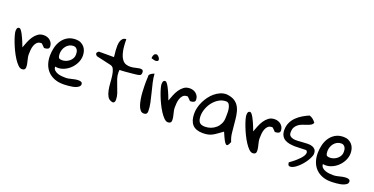

<svg xmlns="http://www.w3.org/2000/svg" viewBox="-25 -1557 4583 2351"><g transform="rotate(20 2266.5 -381.5)"><path d="M19.5 -410.2Q19.5 -418.9 20.5 -428.2Q21.5 -437.5 24.4 -444.8Q27.3 -452.1 33.7 -457Q40 -461.9 51.8 -461.9Q61.5 -461.9 73.7 -446.8Q85.9 -431.6 98.6 -408.7Q111.3 -385.7 123.5 -358.4Q135.7 -331.1 145 -308.1Q154.3 -285.2 160.2 -268.6Q166 -252 167 -251Q179.7 -285.2 195.3 -325.2Q210.9 -365.2 233.9 -399.9Q256.8 -434.6 288.6 -458Q320.3 -481.4 366.2 -481.4Q389.6 -481.4 410.6 -474.1Q431.6 -466.8 447.8 -452.6Q463.9 -438.5 473.6 -418.9Q483.4 -399.4 483.4 -374Q483.4 -352.5 466.3 -343.8Q449.2 -335 427.7 -335H418L376 -377Q374 -377 373 -377.9Q371.1 -377.9 369.6 -378.4Q368.2 -378.9 366.2 -378.9Q332 -378.9 313 -359.9Q293.9 -340.8 284.2 -313Q274.4 -285.2 272 -254.4Q269.5 -223.6 269.5 -198.2Q269.5 -178.7 273.4 -158.7Q277.3 -138.7 282.2 -119.6Q287.1 -100.6 291 -80.6Q294.9 -60.5 294.9 -39.1Q294.9 2 251 2Q226.6 2 200.2 -23.9Q173.8 -49.8 147.9 -89.8Q122.1 -129.9 98.6 -178.2Q75.2 -226.6 57.6 -272.5Q40 -318.4 29.8 -355.5Q19.5 -392.6 19.5 -410.2Z M518.6 -271.5Q518.6 -324.2 531.2 -377Q543.9 -429.7 571.8 -471.7Q599.6 -513.7 644 -540Q688.5 -566.4 752 -566.4Q788.1 -566.4 815.4 -553.2Q842.8 -540 861.3 -518.6Q879.9 -497.1 889.2 -468.3Q898.4 -439.5 898.4 -408.2Q898.4 -358.4 875.5 -311.5Q852.5 -264.6 814 -229Q775.4 -193.4 725.6 -175.3Q675.8 -157.2 624 -167Q625 -138.7 643.1 -121.6Q661.1 -104.5 686.5 -95.7Q711.9 -86.9 739.3 -84.5Q766.6 -82 788.1 -82Q810.5 -82 830.1 -85.9Q849.6 -89.8 869.1 -94.7Q888.7 -99.6 908.7 -103.5Q928.7 -107.4 951.2 -107.4Q960 -107.4 968.8 -106.4Q977.5 -105.5 985.4 -102.1Q993.2 -98.6 998 -91.3Q1002.9 -84 1002.9 -73.2Q1002.9 -54.7 989.3 -42.5Q975.6 -30.3 954.6 -21.5Q933.6 -12.7 908.2 -8.3Q882.8 -3.9 858.9 -1.5Q835 1 814.9 1.5Q794.9 2 785.2 2Q722.7 2 672.9 -18.1Q623 -38.1 588.9 -73.7Q554.7 -109.4 536.6 -159.7Q518.6 -210 518.6 -271.5ZM622.1 -335Q622.1 -300.8 631.3 -285.2Q640.6 -269.5 676.8 -269.5Q702.1 -269.5 726.6 -278.8Q751 -288.1 771 -304.7Q791 -321.3 802.7 -343.8Q814.5 -366.2 814.5 -392.6Q814.5 -407.2 812 -422.9Q809.6 -438.5 801.8 -451.7Q793.9 -464.8 781.7 -473.1Q769.5 -481.4 750 -481.4Q720.7 -481.4 696.8 -468.3Q672.9 -455.1 656.2 -434.1Q639.6 -413.1 630.9 -387.2Q622.1 -361.3 622.1 -335Z M1042 -492.2Q1042 -495.1 1043 -497.1Q1043 -499 1043.9 -502Q1047.9 -506.8 1055.7 -514.6Q1063.5 -522.5 1065.4 -522.5H1261.7Q1261.7 -533.2 1258.8 -556.6Q1255.9 -580.1 1253.4 -608.4Q1251 -636.7 1252 -667.5Q1252.9 -698.2 1260.3 -723.1Q1267.6 -748 1283.7 -764.2Q1299.8 -780.3 1329.1 -780.3Q1329.1 -681.6 1342.8 -622.1Q1356.4 -562.5 1379.4 -530.3Q1402.3 -498 1431.6 -488.3Q1460.9 -478.5 1491.7 -480Q1522.5 -481.4 1551.8 -489.3Q1581.1 -497.1 1604 -500Q1627 -502.9 1640.6 -495.6Q1654.3 -488.3 1654.3 -460.9Q1654.3 -440.4 1645 -431.6Q1635.7 -422.9 1609.4 -418Q1601.6 -417 1583.5 -414.6Q1565.4 -412.1 1543 -410.2Q1520.5 -408.2 1495.1 -405.8Q1469.7 -403.3 1447.3 -401.4Q1424.8 -399.4 1406.2 -398.9Q1387.7 -398.4 1378.9 -398.4Q1378.9 -393.6 1377.9 -381.8Q1377 -370.1 1377 -366.2Q1377 -323.2 1390.6 -282.7Q1404.3 -242.2 1420.4 -202.1Q1436.5 -162.1 1450.2 -122.1Q1463.9 -82 1463.9 -39.1Q1463.9 -31.2 1462.4 -22.9Q1460.9 -14.6 1456.5 -8.3Q1452.1 -2 1443.8 1.5Q1435.5 4.9 1420.9 0Q1383.8 -9.8 1365.7 -42Q1347.7 -74.2 1338.9 -118.7Q1330.1 -163.1 1327.1 -212.9Q1324.2 -262.7 1317.9 -306.2Q1311.5 -349.6 1297.9 -380.4Q1284.2 -411.1 1253.9 -418L1065.4 -460.9Q1061.5 -460.9 1053.7 -469.2Q1045.9 -477.5 1043.9 -481.4Q1043 -483.4 1043 -486.3Q1042 -488.3 1042 -492.2Z M1732.4 -366.2Q1732.4 -372.1 1732.9 -385.3Q1733.4 -398.4 1733.9 -413.1Q1734.4 -427.7 1734.9 -441.4Q1735.4 -455.1 1735.4 -460.9Q1746.1 -476.6 1763.2 -486.3Q1780.3 -496.1 1797.9 -502Q1800.8 -449.2 1814.5 -389.6Q1828.1 -330.1 1843.8 -270Q1859.4 -210 1871.6 -151.4Q1883.8 -92.8 1883.8 -42Q1883.8 2 1838.9 2Q1811.5 2 1793 -20.5Q1774.4 -43 1763.2 -77.6Q1752 -112.3 1745.1 -154.8Q1738.3 -197.3 1735.8 -238.3Q1733.4 -279.3 1732.9 -313.5Q1732.4 -347.7 1732.4 -366.2ZM1746.1 -732.4Q1764.6 -724.6 1777.3 -707Q1790 -689.5 1788.6 -675.3Q1787.1 -661.1 1766.6 -655.8Q1746.1 -650.4 1698.2 -667Q1698.2 -693.4 1708.5 -712.9Q1718.8 -732.4 1746.1 -732.4Z M1921.9 -410.2Q1921.9 -418.9 1922.9 -428.2Q1923.8 -437.5 1926.8 -444.8Q1929.7 -452.1 1936 -457Q1942.4 -461.9 1954.1 -461.9Q1963.9 -461.9 1976.1 -446.8Q1988.3 -431.6 2001 -408.7Q2013.7 -385.7 2025.9 -358.4Q2038.1 -331.1 2047.4 -308.1Q2056.6 -285.2 2062.5 -268.6Q2068.4 -252 2069.3 -251Q2082 -285.2 2097.7 -325.2Q2113.3 -365.2 2136.2 -399.9Q2159.2 -434.6 2190.9 -458Q2222.7 -481.4 2268.6 -481.4Q2292 -481.4 2313 -474.1Q2334 -466.8 2350.1 -452.6Q2366.2 -438.5 2376 -418.9Q2385.7 -399.4 2385.7 -374Q2385.7 -352.5 2368.7 -343.8Q2351.6 -335 2330.1 -335H2320.3L2278.3 -377Q2276.4 -377 2275.4 -377.9Q2273.4 -377.9 2272 -378.4Q2270.5 -378.9 2268.6 -378.9Q2234.4 -378.9 2215.3 -359.9Q2196.3 -340.8 2186.5 -313Q2176.8 -285.2 2174.3 -254.4Q2171.9 -223.6 2171.9 -198.2Q2171.9 -178.7 2175.8 -158.7Q2179.7 -138.7 2184.6 -119.6Q2189.5 -100.6 2193.4 -80.6Q2197.3 -60.5 2197.3 -39.1Q2197.3 2 2153.3 2Q2128.9 2 2102.5 -23.9Q2076.2 -49.8 2050.3 -89.8Q2024.4 -129.9 2001 -178.2Q1977.5 -226.6 1960 -272.5Q1942.4 -318.4 1932.1 -355.5Q1921.9 -392.6 1921.9 -410.2Z M2840.8 -126Q2803.7 -100.6 2776.9 -80.6Q2750 -60.5 2724.6 -46.9Q2699.2 -33.2 2670.4 -26.4Q2641.6 -19.5 2599.6 -19.5Q2508.8 -19.5 2464.8 -67.9Q2420.9 -116.2 2420.9 -211.9Q2420.9 -249 2430.7 -289.1Q2440.4 -329.1 2459.5 -368.7Q2478.5 -408.2 2504.9 -443.8Q2531.2 -479.5 2564.5 -506.8Q2597.7 -534.2 2635.3 -550.3Q2672.9 -566.4 2714.8 -566.4Q2785.2 -559.6 2825.2 -531.7Q2865.2 -503.9 2885.7 -460.4Q2906.2 -417 2914.1 -363.8Q2921.9 -310.5 2926.3 -253.9Q2930.7 -197.3 2937.5 -140.6Q2944.3 -84 2965.8 -36.1Q2953.1 -3.9 2941.9 9.3Q2930.7 22.5 2917 13.7Q2903.3 4.9 2885.3 -29.3Q2867.2 -63.5 2840.8 -126ZM2503.9 -210Q2503.9 -154.3 2524.9 -128.4Q2545.9 -102.5 2599.6 -102.5Q2639.6 -102.5 2676.3 -116.7Q2712.9 -130.9 2740.2 -155.8Q2767.6 -180.7 2784.2 -215.8Q2800.8 -251 2800.8 -293.9Q2800.8 -311.5 2801.8 -343.3Q2802.7 -375 2797.9 -406.2Q2793 -437.5 2779.3 -460.4Q2765.6 -483.4 2738.3 -483.4Q2687.5 -483.4 2644.5 -457.5Q2601.6 -431.6 2570.3 -391.6Q2539.1 -351.6 2521.5 -303.2Q2503.9 -254.9 2503.9 -210Z M3027.3 -410.2Q3027.3 -418.9 3028.3 -428.2Q3029.3 -437.5 3032.2 -444.8Q3035.2 -452.1 3041.5 -457Q3047.9 -461.9 3059.6 -461.9Q3069.3 -461.9 3081.5 -446.8Q3093.8 -431.6 3106.4 -408.7Q3119.1 -385.7 3131.3 -358.4Q3143.6 -331.1 3152.8 -308.1Q3162.1 -285.2 3168 -268.6Q3173.8 -252 3174.8 -251Q3187.5 -285.2 3203.1 -325.2Q3218.8 -365.2 3241.7 -399.9Q3264.6 -434.6 3296.4 -458Q3328.1 -481.4 3374 -481.4Q3397.5 -481.4 3418.5 -474.1Q3439.5 -466.8 3455.6 -452.6Q3471.7 -438.5 3481.4 -418.9Q3491.2 -399.4 3491.2 -374Q3491.2 -352.5 3474.1 -343.8Q3457 -335 3435.5 -335H3425.8L3383.8 -377Q3381.8 -377 3380.9 -377.9Q3378.9 -377.9 3377.4 -378.4Q3376 -378.9 3374 -378.9Q3339.8 -378.9 3320.8 -359.9Q3301.8 -340.8 3292 -313Q3282.2 -285.2 3279.8 -254.4Q3277.3 -223.6 3277.3 -198.2Q3277.3 -178.7 3281.2 -158.7Q3285.2 -138.7 3290 -119.6Q3294.9 -100.6 3298.8 -80.6Q3302.7 -60.5 3302.7 -39.1Q3302.7 2 3258.8 2Q3234.4 2 3208 -23.9Q3181.6 -49.8 3155.8 -89.8Q3129.9 -129.9 3106.4 -178.2Q3083 -226.6 3065.4 -272.5Q3047.9 -318.4 3037.6 -355.5Q3027.3 -392.6 3027.3 -410.2Z M3713.9 -43.9Q3729.5 -54.7 3751.5 -71.8Q3773.4 -88.9 3795.9 -108.4Q3818.4 -127.9 3837.9 -149.4Q3857.4 -170.9 3868.7 -190.9Q3879.9 -210.9 3879.9 -228.5Q3879.9 -246.1 3862.3 -257.8Q3831.1 -257.8 3793.9 -255.4Q3756.8 -252.9 3719.7 -253.4Q3682.6 -253.9 3647.9 -259.8Q3613.3 -265.6 3585.9 -281.2Q3558.6 -296.9 3542.5 -325.7Q3526.4 -354.5 3526.4 -399.4Q3526.4 -452.1 3546.4 -494.6Q3566.4 -537.1 3599.6 -569.8Q3632.8 -602.5 3674.3 -627.4Q3715.8 -652.3 3757.8 -669.9Q3783.2 -663.1 3804.7 -645.5Q3826.2 -627.9 3841.8 -606.4Q3835 -585 3814.9 -573.2Q3794.9 -561.5 3769 -552.7Q3743.2 -543.9 3714.8 -534.2Q3686.5 -524.4 3663.6 -508.3Q3640.6 -492.2 3625 -466.3Q3609.4 -440.4 3609.4 -398.4Q3609.4 -367.2 3625 -352.5Q3640.6 -337.9 3666 -332.5Q3691.4 -327.1 3723.6 -328.6Q3755.9 -330.1 3789.6 -333Q3823.2 -335.9 3855.5 -336.4Q3887.7 -336.9 3913.1 -328.6Q3938.5 -320.3 3953.6 -301.8Q3968.8 -283.2 3968.8 -247.1Q3968.8 -231.4 3958.5 -207Q3948.2 -182.6 3931.2 -154.8Q3914.1 -127 3891.1 -99.6Q3868.2 -72.3 3843.3 -50.3Q3818.4 -28.3 3793.5 -14.2Q3768.6 0 3747.1 0Q3726.6 0 3720.2 -14.6Q3713.9 -29.3 3713.9 -43.9Z M4007.8 -271.5Q4007.8 -324.2 4020.5 -377Q4033.2 -429.7 4061 -471.7Q4088.9 -513.7 4133.3 -540Q4177.7 -566.4 4241.2 -566.4Q4277.3 -566.4 4304.7 -553.2Q4332 -540 4350.6 -518.6Q4369.1 -497.1 4378.4 -468.3Q4387.7 -439.5 4387.7 -408.2Q4387.7 -358.4 4364.7 -311.5Q4341.8 -264.6 4303.2 -229Q4264.6 -193.4 4214.8 -175.3Q4165 -157.2 4113.3 -167Q4114.3 -138.7 4132.3 -121.6Q4150.4 -104.5 4175.8 -95.7Q4201.2 -86.9 4228.5 -84.5Q4255.9 -82 4277.3 -82Q4299.8 -82 4319.3 -85.9Q4338.9 -89.8 4358.4 -94.7Q4377.9 -99.6 4397.9 -103.5Q4418 -107.4 4440.4 -107.4Q4449.2 -107.4 4458 -106.4Q4466.8 -105.5 4474.6 -102.1Q4482.4 -98.6 4487.3 -91.3Q4492.2 -84 4492.2 -73.2Q4492.2 -54.7 4478.5 -42.5Q4464.8 -30.3 4443.8 -21.5Q4422.9 -12.7 4397.5 -8.3Q4372.1 -3.9 4348.1 -1.5Q4324.2 1 4304.2 1.5Q4284.2 2 4274.4 2Q4211.9 2 4162.1 -18.1Q4112.3 -38.1 4078.1 -73.7Q4043.9 -109.4 4025.9 -159.7Q4007.8 -210 4007.8 -271.5ZM4111.3 -335Q4111.3 -300.8 4120.6 -285.2Q4129.9 -269.5 4166 -269.5Q4191.4 -269.5 4215.8 -278.8Q4240.2 -288.1 4260.3 -304.7Q4280.3 -321.3 4292 -343.8Q4303.7 -366.2 4303.7 -392.6Q4303.7 -407.2 4301.3 -422.9Q4298.8 -438.5 4291 -451.7Q4283.2 -464.8 4271 -473.1Q4258.8 -481.4 4239.3 -481.4Q4210 -481.4 4186 -468.3Q4162.1 -455.1 4145.5 -434.1Q4128.9 -413.1 4120.1 -387.2Q4111.3 -361.3 4111.3 -335Z"/></g></svg>

Font: Gloria Hallelujah
Style: Regular
Weight: 400
Designer: Kimberly Geswein
Foundry: Kimberly Geswein
Version: Version 1.004 2010